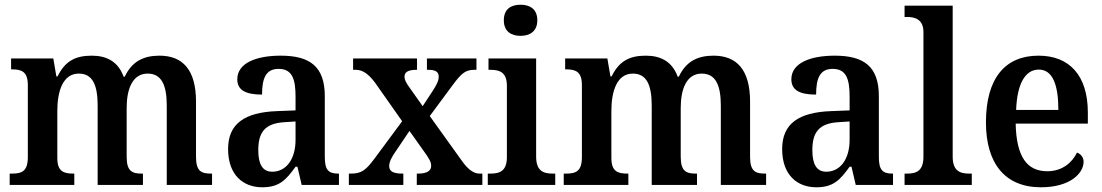

<svg xmlns="http://www.w3.org/2000/svg" viewBox="-20 -784 4674 814"><path d="M21 0H295V-48H292C251 -48 223 -56 223 -114V-314C223 -398 247 -472 314 -472C373 -472 394 -423 394 -336V0H586V-48H582C541 -48 517 -57 517 -119V-327C517 -405 541 -472 606 -472C665 -472 687 -423 687 -336V0H879V-48H876C834 -48 811 -57 811 -119V-353C811 -489 754 -548 656 -548C588 -548 539 -523 509 -459H504C481 -523 432 -548 369 -548C297 -548 255 -523 224 -460H219L206 -536H27V-490H30C71 -490 98 -481 98 -423V-118C98 -57 72 -48 30 -48H21Z M1092 10C1165 10 1193 -22 1233 -77H1241L1259 0H1417V-48H1414C1372 -48 1357 -64 1357 -119V-376C1357 -502 1294 -548 1170 -548C1067 -548 986 -517 986 -448C986 -402 1021 -383 1091 -383C1091 -450 1106 -492 1161 -492C1220 -492 1233 -447 1233 -374V-316L1156 -313C1016 -308 947 -259 947 -152C947 -42 1011 10 1092 10ZM1134 -56C1093 -56 1075 -88 1075 -147C1075 -222 1102 -261 1186 -266L1233 -269V-191C1233 -110 1194 -56 1134 -56Z M1459 0H1690V-48H1687C1646 -48 1630 -58 1630 -80C1630 -99 1642 -119 1654 -137L1716 -229L1772 -150C1802 -109 1808 -96 1808 -81C1808 -59 1789 -48 1752 -48H1747V0H2025V-48H2013C1990 -48 1966 -63 1939 -101L1802 -292L1899 -423C1938 -476 1955 -488 1992 -488H2000V-536H1790V-488H1794C1821 -488 1840 -483 1840 -459C1840 -441 1830 -423 1816 -401L1772 -334L1716 -413C1702 -433 1695 -445 1695 -459C1695 -475 1705 -488 1745 -488H1748V-536H1477V-488H1489C1518 -488 1542 -470 1569 -435L1685 -270L1568 -112C1531 -62 1512 -48 1468 -48H1459Z M2187 -632C2226 -632 2258 -651 2258 -698C2258 -746 2226 -764 2187 -764C2147 -764 2116 -746 2116 -698C2116 -651 2147 -632 2187 -632ZM2048 0H2334V-48H2323C2283 -48 2253 -60 2253 -120V-536H2051V-488H2061C2100 -488 2129 -476 2129 -420V-118C2129 -60 2100 -48 2060 -48H2048Z M2370 0H2644V-48H2641C2600 -48 2572 -56 2572 -114V-314C2572 -398 2596 -472 2663 -472C2722 -472 2743 -423 2743 -336V0H2935V-48H2931C2890 -48 2866 -57 2866 -119V-327C2866 -405 2890 -472 2955 -472C3014 -472 3036 -423 3036 -336V0H3228V-48H3225C3183 -48 3160 -57 3160 -119V-353C3160 -489 3103 -548 3005 -548C2937 -548 2888 -523 2858 -459H2853C2830 -523 2781 -548 2718 -548C2646 -548 2604 -523 2573 -460H2568L2555 -536H2376V-490H2379C2420 -490 2447 -481 2447 -423V-118C2447 -57 2421 -48 2379 -48H2370Z M3441 10C3514 10 3542 -22 3582 -77H3590L3608 0H3766V-48H3763C3721 -48 3706 -64 3706 -119V-376C3706 -502 3643 -548 3519 -548C3416 -548 3335 -517 3335 -448C3335 -402 3370 -383 3440 -383C3440 -450 3455 -492 3510 -492C3569 -492 3582 -447 3582 -374V-316L3505 -313C3365 -308 3296 -259 3296 -152C3296 -42 3360 10 3441 10ZM3483 -56C3442 -56 3424 -88 3424 -147C3424 -222 3451 -261 3535 -266L3582 -269V-191C3582 -110 3543 -56 3483 -56Z M3815 0H4100V-48H4089C4049 -48 4019 -60 4019 -120V-760H3815V-712H3826C3856 -712 3895 -704 3895 -648V-120C3895 -60 3866 -48 3826 -48H3815Z M4393 10C4519 10 4574 -51 4574 -98C4574 -118 4561 -132 4546 -137C4525 -94 4483 -58 4420 -58C4334 -58 4289 -119 4286 -260H4592V-307C4592 -465 4513 -548 4383 -548C4241 -548 4160 -452 4160 -265C4160 -91 4241 10 4393 10ZM4467 -318H4288C4292 -428 4326 -489 4384 -489C4444 -489 4467 -422 4467 -318Z"/></svg>

Font: Noto Serif Khmer SemiCondensed SemiBold
Style: Regular
Weight: 600
Width: 4
Designer: Danh Hong and the Monotype Design Team
Foundry: Monotype Imaging Inc.
Version: Version 2.004